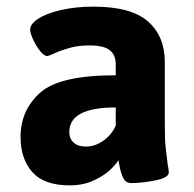

<svg xmlns="http://www.w3.org/2000/svg" viewBox="-20 -551 585 579"><path d="M42 -138Q42 -218 100.5 -271Q159 -324 329 -324V-357Q329 -386 310.5 -400Q292 -414 251 -414Q217 -414 191.5 -407Q166 -400 146 -391Q126 -382 123 -382Q113 -382 101 -397Q89 -412 80 -431.5Q71 -451 71 -462Q71 -479 96 -495Q121 -511 165 -521Q209 -531 262 -531Q375 -531 426 -486.5Q477 -442 477 -364V-176Q477 -130 479.5 -106Q482 -82 486 -53Q489 -40 489 -31Q489 -15 448.5 -7Q408 1 377 1Q359 1 352 -13.5Q345 -28 341.5 -45Q338 -62 337 -68Q331 -57 313 -39.5Q295 -22 263 -7Q231 8 190 8Q113 8 77.5 -32Q42 -72 42 -138ZM329 -172V-227Q189 -227 189 -153Q189 -133 202 -121Q215 -109 239 -109Q267 -109 292 -127Q317 -145 329 -172Z"/></svg>

Font: Asap-Bold
Style: Bold
Weight: 700
Designer: Pablo Cosgaya
Foundry: Omnibus-Type
Version: Version 2.000; ttfautohint (v1.8)